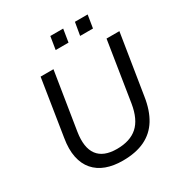

<svg xmlns="http://www.w3.org/2000/svg" viewBox="-204 -1044 1139 1203"><g transform="rotate(-30 365.0 -443.0)"><path d="M337 9Q270 9 218.5 -10Q167 -29 133.5 -67.5Q100 -106 88 -164Q76 -222 89 -299L153 -705H246L180 -291Q163 -183 204 -128Q245 -73 342 -73Q437 -73 491 -121Q545 -169 562 -274L630 -705H723L654 -272Q640 -179 601.5 -116.5Q563 -54 497.5 -22.5Q432 9 337 9ZM495 -802 511 -895H603L588 -802ZM318 -802 333 -895H426L411 -802Z"/></g></svg>

Font: Nunito Sans 12pt Medium
Style: Italic
Weight: 500
Italic angle: -9°
Designer: Vernon Adams
Foundry: Vernon Adams
Version: Version 3.101;gftools[0.9.27]